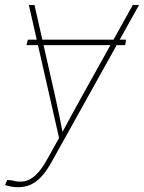

<svg xmlns="http://www.w3.org/2000/svg" viewBox="-35 -556 586 782"><path d="M479 -394.5 474.6 -372.1H72.8L78.6 -394.5ZM-14.6 197.8 -5.4 177.2 11.7 178.2Q41.5 187.5 66.2 181.9Q90.8 176.3 112.8 154.8Q134.8 133.3 155.8 95.2L205.6 5.9L82.5 -535.6H105.5L189.5 -164.1Q198.2 -125.5 206.1 -87.2Q213.9 -48.8 221.2 -10.3H214.8Q235.8 -48.8 256.6 -87.2Q277.3 -125.5 298.8 -164.1L505.9 -535.6H531.2L175.3 103.5Q155.3 139.6 134.5 162.4Q113.8 185.1 90.3 195.8Q66.9 206.5 38.6 206.5Q24.9 206.5 12.5 204.3Q0 202.1 -14.6 197.8Z"/></svg>

Font: Inter 20pt Thin
Style: Italic
Weight: 250
Italic angle: -9.3988°
Version: Version 4.001;git-66647c0bb